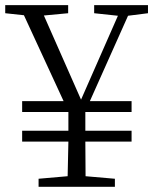

<svg xmlns="http://www.w3.org/2000/svg" viewBox="-28 -722 592 742"><path d="M543.9 -670.9 466.8 -661.1 319.3 -331.1H480.5V-289.1H301.8V-216.8H480.5V-174.8H301.8Q301.8 -94.7 302.7 -41L416 -31.2V0H121.1V-31.2L233.4 -41Q234.4 -79.1 236.3 -174.8H57.6V-216.8H236.3V-289.1H57.6V-331.1H217.8L64.5 -663.1L-7.8 -670.9V-702.1H235.4V-670.9L141.6 -662.1L285.2 -336.9L427.7 -661.1L335.9 -670.9V-702.1H543.9Z"/></svg>

Font: GenYoMin TW TTF Light
Style: Regular
Weight: 300
Version: Version 1.300